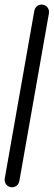

<svg xmlns="http://www.w3.org/2000/svg" viewBox="-131 -1272 362 1295"><g transform="rotate(10 50.0 -625.0)"><path d="M0 -50.3H100V-1200.3H0ZM50.3 -100Q36.3 -100 24.8 -93.3Q13.3 -86.7 6.7 -75.2Q0 -63.7 0 -50.3Q0 -36.3 6.7 -24.8Q13.3 -13.3 24.8 -6.7Q36.3 0 50.3 0Q63.7 0 75.2 -6.7Q86.7 -13.3 93.3 -24.8Q100 -36.3 100 -50.3Q100 -63.7 93.3 -75.2Q86.7 -86.7 75.2 -93.3Q63.7 -100 50.3 -100ZM50.3 -1250Q36.3 -1250 24.8 -1243.3Q13.3 -1236.7 6.7 -1225.2Q0 -1213.7 0 -1200.3Q0 -1186.3 6.7 -1174.8Q13.3 -1163.3 24.8 -1156.7Q36.3 -1150 50.3 -1150Q63.7 -1150 75.2 -1156.7Q86.7 -1163.3 93.3 -1174.8Q100 -1186.3 100 -1200.3Q100 -1213.7 93.3 -1225.2Q86.7 -1236.7 75.2 -1243.3Q63.7 -1250 50.3 -1250Z"/></g></svg>

Font: Wavefont Thin
Style: Regular
Weight: 100
Monospace: yes
Version: Version 3.005;gftools[0.9.33]